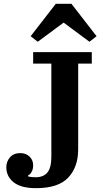

<svg xmlns="http://www.w3.org/2000/svg" viewBox="-20 -970 538 1002"><path d="M168 12Q90 12 51.5 -18.5Q13 -49 13 -97Q13 -127 32 -149Q51 -171 86 -171Q115 -171 134 -153Q153 -135 153 -107Q153 -87 145 -73Q137 -59 126 -54V-50Q134 -47 144.5 -46Q155 -45 166 -45Q207 -45 227.5 -70Q248 -95 248 -152V-638H153V-698H459V-638H388V-191Q388 -98 336 -43Q284 12 168 12ZM140 -781 271 -950H353L484 -781L447 -752L312 -852L177 -752Z"/></svg>

Font: IBM Plex Serif SmBld
Style: Regular
Weight: 600
Designer: Mike Abbink, Paul van der Laan, Pieter van Rosmalen
Foundry: Bold Monday
Version: Version 3.001